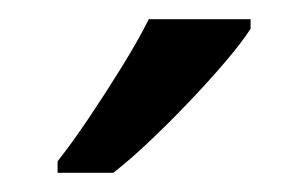

<svg xmlns="http://www.w3.org/2000/svg" viewBox="-20 -786 321 200"><path d="M241 -756Q232 -742 215 -722Q198 -702 177.5 -680.5Q157 -659 136.5 -639.5Q116 -620 98 -606H40V-618Q55 -637 72.5 -663Q90 -689 107 -716.5Q124 -744 135 -766H241Z"/></svg>

Font: Noto Sans Lao Looped
Style: Regular
Weight: 400
Designer: Mark Frömberg, Ben Mitchell
Foundry: The Fontpad Ltd
Version: Version 1.001